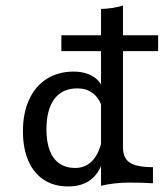

<svg xmlns="http://www.w3.org/2000/svg" viewBox="-20 -652 589 683"><path d="M61.6 -185.3Q61.6 -249.8 83.7 -297.9Q105.8 -346 146.5 -371.6Q187.2 -397.3 241.5 -397.3Q270.2 -397.3 292.6 -389.1Q315 -380.9 329.9 -364.5Q344.9 -348.1 351.5 -324.7L341.1 -276.4Q330.8 -305.5 308.6 -321.5Q286.4 -337.6 255.4 -337.6Q201.7 -337.6 173.4 -299.9Q145.2 -262.1 145.2 -191.5Q145.2 -147.5 156.8 -116.8Q168.5 -86.2 191.5 -70.4Q214.5 -54.5 247.3 -54.5Q286 -54.5 311.2 -83.2Q336.3 -111.8 344.3 -164L352.1 -112.2Q345 -52.1 311.8 -20.4Q278.6 11.3 223.2 11.3Q172.6 11.3 136.4 -12.1Q100.2 -35.5 80.9 -79.8Q61.6 -124.1 61.6 -185.3ZM417.4 -632.1V-128.3Q417.4 -89.6 441.7 -73.5Q466.1 -57.3 524.1 -57.3V-0.1Q484.3 -2.5 441.9 -2.5Q387.1 -2.5 339.4 8.8V-620.3Q379.3 -621 417.4 -632.1ZM198.3 -526.6H542.6V-470.2H198.3Z"/></svg>

Font: Playfair Micro SmCond SmLight
Style: Regular
Weight: 360
Width: 4
Designer: Claus Eggers Sørensen
Foundry: Claus Eggers Sørensen
Version: Version 2.100;Glyphs 3.2 (3219)